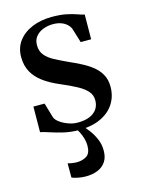

<svg xmlns="http://www.w3.org/2000/svg" viewBox="-116 -606 673 905"><g transform="rotate(-15 220.0 -154.0)"><path d="M213 11Q174.5 11 139.5 2.8Q104.5 -5.5 77 -14.8Q49.5 -24 33.5 -27L34.5 -151.5H89L110.5 -78.5Q115.5 -65.5 132.5 -53.2Q149.5 -41 172.2 -32.8Q195 -24.5 217.5 -24.5Q252 -24.5 275.5 -34.2Q299 -44 311.5 -62Q324 -80 324 -105.5Q324 -130.5 307.8 -149.2Q291.5 -168 260 -185Q228.5 -202 182.5 -221.5Q137.5 -240.5 105.5 -264Q73.5 -287.5 56.2 -318.8Q39 -350 39 -391.5Q39 -437 63.5 -469.5Q88 -502 130.8 -519.8Q173.5 -537.5 227.5 -537.5Q269.5 -537.5 298.8 -531.2Q328 -525 347.8 -517.8Q367.5 -510.5 380.5 -508L379.5 -387.5H328.5L307 -457.5Q302 -470 291 -480.2Q280 -490.5 263 -496.8Q246 -503 223.5 -503Q198.5 -503 176 -494.5Q153.5 -486 139.5 -469Q125.5 -452 125.5 -426Q125.5 -396.5 142 -377Q158.5 -357.5 186 -343Q213.5 -328.5 245 -314Q276.5 -300 306 -285Q335.5 -270 358.8 -251.5Q382 -233 396 -207.8Q410 -182.5 410 -148.5Q410 -102 387 -66Q364 -30 320.2 -9.5Q276.5 11 213 11ZM188.5 230.5Q172 230.5 152.8 227Q133.5 223.5 121 218V148.5Q131 151.5 143.5 153.2Q156 155 164 155Q193 155 213 142Q233 129 233 91.5Q233 74 227.8 56.2Q222.5 38.5 214.8 23.5Q207 8.5 199 -1L221 -6L235.5 -1Q247.5 10 263 30.8Q278.5 51.5 290 78.2Q301.5 105 301 135Q301 167 286.8 188.2Q272.5 209.5 247.2 220Q222 230.5 188.5 230.5Z"/></g></svg>

Font: Merriweather 96pt Medium
Style: Regular
Weight: 500
Version: Version 2.100